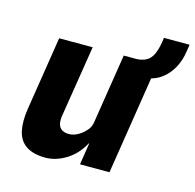

<svg xmlns="http://www.w3.org/2000/svg" viewBox="-95 -720 845 830"><g transform="rotate(15 327.0 -305.5)"><path d="M177 11Q123 11 91 -10.5Q59 -32 50 -73.5Q41 -115 50 -173L102 -503H252L202 -189Q197 -162 201.5 -145.5Q206 -129 218.5 -121.5Q231 -114 249 -114Q270 -114 290 -125.5Q310 -137 325 -154.5Q340 -172 342 -192L391 -503H541L462 0H330L345 -97H343Q315 -45 269.5 -17Q224 11 177 11ZM515 -435 445 -487 448 -503Q474 -504 492 -514Q510 -524 520.5 -546.5Q531 -569 537 -606L539 -622H654L649 -591Q643 -548 624 -514.5Q605 -481 577 -460.5Q549 -440 515 -435Z"/></g></svg>

Font: Nunito Sans 7pt Condensed ExtraBold
Style: Italic
Weight: 800
Width: 3
Italic angle: -9°
Designer: Vernon Adams
Foundry: Vernon Adams
Version: Version 3.101;gftools[0.9.27]